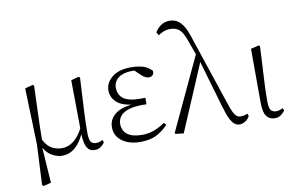

<svg xmlns="http://www.w3.org/2000/svg" viewBox="-96 -982 2108 1367"><g transform="rotate(-10 958.5 -298.5)"><path d="M584 -46.9 590.8 -28.8Q580.6 -11.7 562.5 1.2Q544.4 14.2 518.1 14.2Q481.4 14.2 463.6 -15.6Q445.8 -45.4 442.9 -112.8Q415 -52.2 375 -19Q335 14.2 283.2 14.2Q247.1 14.2 210.9 -6.3Q174.8 -26.9 152.8 -65.9L169.9 189L116.2 203.1L105 195.8L119.1 -96.2L106 -503.9L162.1 -519L171.9 -512.2Q168.5 -414.1 166 -344.7Q163.6 -275.4 162.1 -222.9Q160.6 -170.4 160.2 -123Q185.5 -75.2 218.8 -57.1Q252 -39.1 291 -39.1Q381.3 -39.1 442.9 -154.8L439 -503.9L494.1 -519L503.9 -512.2Q499.5 -426.8 496.1 -365.2Q492.7 -303.7 490.5 -259Q488.3 -214.4 487.5 -179.7Q486.8 -145 486.8 -113.8Q487.8 -64.5 499.8 -48.8Q511.7 -33.2 537.1 -33.2Q551.8 -33.2 562.7 -37.1Q573.7 -41 584 -46.9Z M1035.2 -90.8 1050.3 -74.2Q1018.1 -38.6 970.5 -12.2Q922.9 14.2 849.1 14.2Q767.6 14.2 716.8 -23.4Q666 -61 666 -124Q666 -175.8 706.1 -212.2Q746.1 -248.5 829.1 -258.8Q754.4 -270 720.7 -304.7Q687 -339.4 687 -386.2Q687 -441.4 735.6 -481.2Q784.2 -521 873 -521Q918.9 -521 957.5 -510.3Q996.1 -499.5 1023.4 -469.2Q1026.4 -450.2 1015.6 -439.2Q1004.9 -428.2 988.3 -428.2Q962.4 -428.2 935.1 -454.1L893.1 -494.1Q888.7 -494.1 884 -494.1Q879.4 -494.1 874 -494.1Q813.5 -494.1 777.8 -467Q742.2 -439.9 742.2 -395Q742.2 -346.2 778.3 -317.6Q814.5 -289.1 902.3 -289.1Q910.6 -289.1 920.2 -289.1Q929.7 -289.1 937 -290V-242.2Q929.7 -242.7 923.8 -242.9Q918 -243.2 914.1 -243.2Q842.8 -243.2 802.2 -228.3Q761.7 -213.4 744.9 -189.5Q728 -165.5 728 -138.2Q728 -86.4 764.4 -59.8Q800.8 -33.2 869.1 -33.2Q917 -33.2 958 -49.1Q999 -64.9 1035.2 -90.8Z M1633.3 -51.8 1639.2 -33.2Q1628.9 -12.7 1607.7 0.7Q1586.4 14.2 1566.4 14.2Q1548.8 14.2 1532.5 3.7Q1516.1 -6.8 1499.5 -38.6Q1482.9 -70.3 1464.4 -134.8L1366.2 -472.2L1162.1 7.8L1104 1L1099.1 -5.9L1345.2 -532.2L1308.1 -634.8Q1287.1 -697.3 1261.5 -719.2Q1235.8 -741.2 1195.3 -741.2Q1170.4 -741.2 1149.2 -732.9Q1127.9 -724.6 1108.4 -710.9L1095.2 -734.9Q1136.2 -799.8 1201.2 -799.8Q1246.1 -799.8 1278.1 -767.8Q1310.1 -735.8 1333 -664.1L1502.4 -158.2Q1517.6 -109.9 1529.8 -84.7Q1542 -59.6 1554.2 -50.3Q1566.4 -41 1582 -41Q1591.8 -41 1605.7 -43.5Q1619.6 -45.9 1633.3 -51.8Z M1821.3 14.2Q1783.2 14.2 1761.7 -12.9Q1740.2 -40 1739.3 -108.9L1738.3 -502L1795.4 -516.1L1804.7 -509.8Q1800.3 -424.3 1797.1 -362.8Q1793.9 -301.3 1791.5 -256.8Q1789.1 -212.4 1788.1 -178.5Q1787.1 -144.5 1787.6 -113.8Q1787.6 -64.5 1801 -48.8Q1814.5 -33.2 1838.4 -33.2Q1853.5 -33.2 1864.3 -37.1Q1875 -41 1886.2 -46.9L1894.5 -28.8Q1884.8 -14.2 1866 0Q1847.2 14.2 1821.3 14.2Z"/></g></svg>

Font: Source Han Serif CN ExtraLight
Style: Regular
Weight: 250
Designer: Ryoko NISHIZUKA  (kana & ideographs); Frank Grießhammer (Latin, Greek & Cyrillic); Wenlong ZHANG  (bopomofo); Sandoll Co
Foundry: Adobe Systems Incorporated
Version: Version 1.001;PS 1.001;hotconv 16.6.54;makeotf.lib2.5.65590